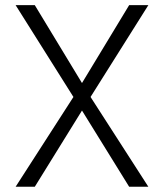

<svg xmlns="http://www.w3.org/2000/svg" viewBox="-20 -713 626 733"><path d="M473.1 0H546.4L325.7 -342.8L546.4 -693.4H473.1L293 -396L112.8 -693.4H39.6L260.3 -342.8L39.6 0H112.8L293 -291Z"/></svg>

Font: Cascadia Code Light
Style: Regular
Weight: 300
Monospace: yes
Designer: Aaron Bell
Foundry: Saja Typeworks
Version: Version 2404.023